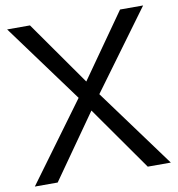

<svg xmlns="http://www.w3.org/2000/svg" viewBox="-81 -792 800 865"><g transform="rotate(-10 319.5 -359.5)"><path d="M8.8 0 272.5 -359.4 8.8 -718.8H113.3L319.3 -425.8L525.4 -718.8H630.9L367.2 -359.4L630.9 0H525.4L319.3 -293L113.3 0Z"/></g></svg>

Font: Min Sans
Style: Regular
Weight: 400
Designer: Jinseong-Kim, NotoSansCJK, Nunito
Foundry: Jinseong-Kim
Version: Version 1.400;Glyphs 3.1.2 (3151)